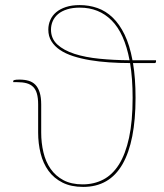

<svg xmlns="http://www.w3.org/2000/svg" viewBox="-20 -727 646 755"><path d="M180.5 -610.5Q180.5 -575 205.5 -552Q230.5 -529 273 -515.2Q315.5 -501.5 371.5 -496Q427.5 -490.5 489.5 -490Q469.5 -596 419.2 -646.5Q369 -697 294 -697Q265 -697 243.8 -690.2Q222.5 -683.5 208.5 -671.8Q194.5 -660 187.5 -644.2Q180.5 -628.5 180.5 -610.5ZM593.5 -490V-484Q593.5 -482.5 592.2 -480.8Q591 -479 588.5 -479H503Q508 -449 510.5 -415.2Q513 -381.5 513 -342.5Q513 -171 461.8 -81.5Q410.5 8 307 8Q259.5 8 225.8 -9Q192 -26 170.8 -55.2Q149.5 -84.5 139.8 -123.5Q130 -162.5 130 -206V-316Q130 -341.5 125.2 -358.5Q120.5 -375.5 110.2 -385.5Q100 -395.5 84.2 -399.8Q68.5 -404 46 -404H32V-409Q32 -411 37.5 -412.5Q43 -414 56.5 -414Q76.5 -414 92.2 -409.5Q108 -405 119 -393.8Q130 -382.5 136 -363.5Q142 -344.5 142 -316V-206Q142 -165 150.8 -128Q159.5 -91 179 -63Q198.5 -35 229.5 -18.5Q260.5 -2 305 -2Q349.5 -2 385.8 -20.8Q422 -39.5 447.8 -80.2Q473.5 -121 487.5 -185.5Q501.5 -250 501.5 -342Q501.5 -381 499 -415Q496.5 -449 491.5 -479Q449.5 -479 409.2 -481.8Q369 -484.5 333.5 -490.5Q298 -496.5 267.8 -506.2Q237.5 -516 216 -530.5Q194.5 -545 182.2 -564.8Q170 -584.5 170 -610.5Q170 -630.5 177.8 -648.2Q185.5 -666 201 -679Q216.5 -692 239.5 -699.5Q262.5 -707 293 -707Q330 -707 363 -695.5Q396 -684 423 -658Q450 -632 470 -590.8Q490 -549.5 501 -490Z"/></svg>

Font: Lato 2
Style: Regular
Weight: 100
Designer: Lukasz Dziedzic with Adam Twardoch and Botio Nikoltchev
Foundry: tyPoland Lukasz Dziedzic
Version: Version 2.015; 2015-08-06; http://www.latofonts.com/